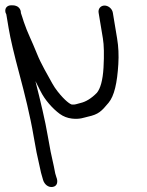

<svg xmlns="http://www.w3.org/2000/svg" viewBox="-53 -509 570 743"><path d="M84.1 -195.1C90 -183.6 96.6 -170.7 103.5 -156.8C120.2 -122.8 150.5 -88.6 178.4 -68.2C192 -58.3 208.1 -52.1 225.3 -50.1C256.5 -46.5 271.6 -54.1 286.9 -57.4C328.6 -66.4 339.7 -78.4 367.2 -111.4C389.2 -137.7 400.5 -187.6 404.9 -261C407 -295.6 405.5 -328.6 400.2 -360L383.6 -460C381.1 -475 366.6 -487.5 351.5 -487.5C336.5 -487.5 326.1 -475 328.6 -460L345.2 -360C349.4 -335 350.3 -297.2 347.6 -247.5C344.8 -198.3 335.4 -166 321.9 -149.8C300.2 -127.6 278.5 -115 259.2 -110.6C242.2 -106.7 238.7 -103.3 225.5 -104.4C219.5 -105 199 -118.2 169.9 -155.2C162.2 -164.9 155.5 -175.1 149.5 -185.8C131.7 -218 104.9 -263.5 90.1 -301C69.7 -352.3 53.3 -381.8 39.2 -424L33 -443.4C31.7 -447.4 30 -452.4 27.9 -458.7C27.8 -465.3 26.4 -473 20.1 -479.2C10.5 -488.9 -1.1 -488.5 -9.8 -488.5C-24 -488.5 -34.7 -478.8 -32.2 -463.5C-31.6 -460.1 -31.7 -459.7 -28.6 -453.7L-19.4 -399C-12.9 -359.5 1.4 -299.1 23.4 -217.2C41.4 -150.2 64.2 -59 76.9 17.1L88.4 80.4L100.9 137.3C103 149.6 107.4 166.9 113.8 187.7C119 204.5 133.7 217.3 151.3 214.3C169.5 211.2 172 193 165 176.2C162.6 170.6 159.1 156.9 155.8 137L155.8 136.7L143.1 78.6L132 17.9C122 -41.8 104 -116.4 84.1 -195.1Z"/></svg>

Font: MewTooHand
Style: BdWideLta
Weight: 400
Designer: Mew Too, Robert Jablonski
Version: Version 0.77